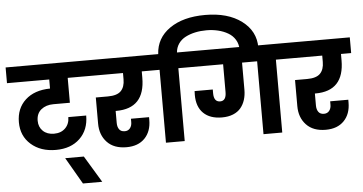

<svg xmlns="http://www.w3.org/2000/svg" viewBox="-90 -1175 3021 1598"><g transform="rotate(-5 1420.5 -376.5)"><path d="M-17.1 -608.9V-740.2H663.1V-608.9H490.2V-400.9H353Q290.5 -400.9 250.2 -368.2Q210 -335.4 210 -274.9Q210 -222.2 244.6 -189Q279.3 -155.8 336.9 -155.8Q396 -155.8 431.4 -191.2Q466.8 -226.6 466.8 -283.2H616.2Q616.2 -163.6 541.3 -91.8Q466.3 -20 340.8 -20Q213.4 -20 133.3 -90.6Q53.2 -161.1 53.2 -275.9Q53.2 -391.6 128.9 -461.4Q204.6 -531.2 335.9 -533.2V-608.9Z M540 277.8 411.1 55.2H566.9L701.2 277.8Z M628.9 -608.9V-740.2H1193.8V-608.9H1108.9V-556.2Q1108.9 -299.8 869.1 -299.8H863.8V-200.2Q863.8 -166 878.9 -145.5Q894 -125 924.8 -125Q952.6 -125 968.8 -144.8Q984.9 -164.6 984.9 -195.8V-224.1H1136.2V-201.2Q1136.2 -105 1081.1 -48.1Q1025.9 8.8 928.2 8.8Q823.2 8.8 766.1 -51.8Q709 -112.3 709 -208V-425.8H810.1Q886.7 -425.8 919.4 -459.2Q952.1 -492.7 952.1 -556.2V-608.9Z M1414.6 -608.9V0H1257.8V-608.9H1159.7V-740.2H1257.8Q1265.1 -873.5 1377.4 -952.1Q1489.7 -1030.8 1674.8 -1030.8Q1863.8 -1030.8 1978.3 -945.3Q2092.8 -859.9 2092.8 -723.1V-705.1H1935.5V-720.2Q1935.5 -765.6 1913.8 -801.3Q1892.1 -836.9 1855.2 -858.6Q1818.4 -880.4 1772.2 -891.6Q1726.1 -902.8 1674.8 -902.8Q1624.5 -902.8 1580.3 -893.3Q1536.1 -883.8 1499.5 -865Q1462.9 -846.2 1440.4 -814Q1418 -781.7 1414.6 -740.2H1512.7V-608.9Z M2072.8 0V-608.9H1946.8V-382.8Q1946.8 -336.9 1934.8 -298.6Q1922.9 -260.3 1898.7 -231Q1874.5 -201.7 1834.5 -185.3Q1794.4 -168.9 1741.7 -168.9Q1641.6 -168.9 1586.7 -222.4Q1531.7 -275.9 1531.7 -375Q1531.7 -397.5 1532.7 -407.2H1684.6V-376Q1684.6 -303.2 1737.8 -303.2Q1788.6 -303.2 1788.6 -377V-608.9H1478.5V-740.2H2327.6V-608.9H2229.5V0Z M2293.5 -608.9V-740.2H2858.4V-608.9H2773.4V-556.2Q2773.4 -299.8 2533.7 -299.8H2528.3V-200.2Q2528.3 -166 2543.5 -145.5Q2558.6 -125 2589.4 -125Q2617.2 -125 2633.3 -144.8Q2649.4 -164.6 2649.4 -195.8V-224.1H2800.8V-201.2Q2800.8 -105 2745.6 -48.1Q2690.4 8.8 2592.8 8.8Q2487.8 8.8 2430.7 -51.8Q2373.5 -112.3 2373.5 -208V-425.8H2474.6Q2551.3 -425.8 2584 -459.2Q2616.7 -492.7 2616.7 -556.2V-608.9Z"/></g></svg>

Font: SVN-Poppins
Style: Bold
Weight: 700
Designer: Ninad Kale (Devanagari), Jonny Pinhorn (Latin)
Foundry: Indian Type Foundry
Version: Version 3.200;PS 1.000;hotconv 16.6.54;makeotf.lib2.5.65590